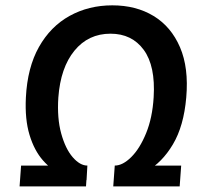

<svg xmlns="http://www.w3.org/2000/svg" viewBox="-20 -680 733 701"><path d="M296 -22.5Q251.5 -22.5 210.5 -40Q169.5 -57.5 137.2 -94Q105 -130.5 87.8 -187.5Q70.5 -244.5 74.5 -324Q80 -433.5 122.2 -508.5Q164.5 -583.5 234.2 -622Q304 -660.5 390 -660.5Q477 -660.5 541 -621.5Q605 -582.5 637.2 -507.5Q669.5 -432.5 660 -324Q651 -219.5 611.2 -152.8Q571.5 -86 514.2 -54.2Q457 -22.5 395.5 -22.5L399 -75.5Q428 -75.5 459.2 -106.5Q490.5 -137.5 513.5 -193.8Q536.5 -250 541 -325Q548 -439 504.8 -498Q461.5 -557 383.5 -557Q302.5 -557 251.8 -495Q201 -433 193 -324Q188 -248.5 203.5 -192.5Q219 -136.5 245.5 -106Q272 -75.5 299 -75.5ZM51.5 0.5 57 -75.5H299L294 0.5ZM393.5 0.5 399 -75.5H641.5L636 0.5Z"/></svg>

Font: Karla
Style: Bold Italic
Weight: 700
Italic angle: -8°
Designer: Jonathan Pinhorn
Version: Version 2.004;gftools[0.9.33]